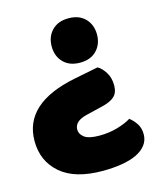

<svg xmlns="http://www.w3.org/2000/svg" viewBox="-119 -532 657 786"><g transform="rotate(-15 210.0 -139.0)"><path d="M341 -365Q341 -324 315.5 -297.5Q290 -271 245 -271Q200 -271 174.5 -297.5Q149 -324 149 -365Q149 -406 174.5 -432.5Q200 -459 245 -459Q290 -459 315.5 -432.5Q341 -406 341 -365ZM308 -234Q325 -225 340 -201.5Q355 -178 355 -146Q355 -115 338.5 -99.5Q322 -84 290 -76L212 -57Q162 -44 162 -9Q162 10 180.5 24Q199 38 244 38Q285 38 321 27.5Q357 17 379 3Q396 16 408 34.5Q420 53 420 79Q420 105 405 124.5Q390 144 363.5 156.5Q337 169 300 175Q263 181 220 181Q102 181 41.5 128.5Q-19 76 -19 -9Q-19 -169 207 -214Z"/></g></svg>

Font: Baloo Tammudu
Style: Regular
Weight: 400
Designer: Omkar Shende and Ek Type
Foundry: Ek Type
Version: Version 1.007;PS 1.000;hotconv 1.0.88;makeotf.lib2.5.647800